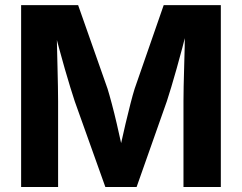

<svg xmlns="http://www.w3.org/2000/svg" viewBox="-20 -748 968 768"><path d="M64.5 0V-727.5H292.5L410.2 -393.1Q417.5 -369.6 427.2 -333Q437 -296.4 446.8 -254.2Q456.5 -211.9 465.3 -172.1Q474.1 -132.3 479.5 -103.5H449.2Q455.1 -131.8 463.6 -171.4Q472.2 -210.9 482.2 -253.2Q492.2 -295.4 501.7 -332.5Q511.2 -369.6 518.6 -393.1L634.8 -727.5H863.3V0H713.9V-343.3Q713.9 -367.2 714.6 -402.6Q715.3 -438 716.6 -478.8Q717.8 -519.5 718.8 -561.3Q719.7 -603 719.7 -639.6H730.5Q720.7 -599.1 709.2 -556.4Q697.8 -513.7 686.5 -473.4Q675.3 -433.1 665 -399.4Q654.8 -365.7 647.5 -343.3L526.4 0H401.4L278.8 -343.3Q271.5 -365.2 261.2 -398.7Q251 -432.1 239.3 -472.4Q227.5 -512.7 216.1 -555.7Q204.6 -598.6 193.8 -639.6H206.5Q207 -604.5 208 -563.2Q209 -522 210 -480.7Q210.9 -439.5 211.7 -403.6Q212.4 -367.7 212.4 -343.3V0Z"/></svg>

Font: Inter 16pt
Style: Bold
Weight: 700
Version: Version 4.001;git-66647c0bb